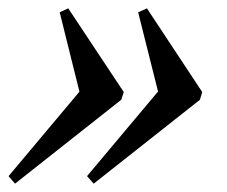

<svg xmlns="http://www.w3.org/2000/svg" viewBox="-34 -461 544 460"><path d="M167 -198.5 109 -431.5 129.5 -441 262.5 -240.5 256.5 -222 2 -21 -13.5 -39 190 -281.5ZM355.5 -198.5 297 -431.5 318 -441 450.5 -240.5 445 -222 190.5 -21 174.5 -39 378 -281.5Z"/></svg>

Font: Newsreader 36pt Medium
Style: Italic
Weight: 500
Italic angle: -17°
Designer: Hugues Gentile
Foundry: Production Type
Version: Version 1.003